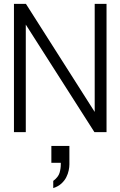

<svg xmlns="http://www.w3.org/2000/svg" viewBox="-20 -680 620 988"><path d="M51.8 0V-660H113.5L467.3 -104V-660H528.2V0H465.9L112.7 -553.4V0ZM254 287.9V250.9Q280.2 231.2 286.5 209.2Q292.9 187.3 292.9 164.9V157.8H244.3V71.1H337.1V165.8Q337.1 179.5 333.5 197Q329.9 214.6 321.1 232Q312.4 249.3 296 264.5Q279.6 279.6 254 287.9Z"/></svg>

Font: Panamera Thin
Style: Regular
Weight: 100
Designer: Bastien Sozeau
Foundry: NBR — Bastien Sozeau
Version: Version 3.003;gftools[0.9.33]